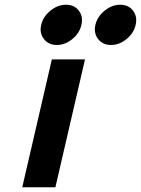

<svg xmlns="http://www.w3.org/2000/svg" viewBox="-20 -791 595 811"><path d="M339 -540 214 0H74L199 -540ZM165.5 -626Q146 -651 154 -686Q162 -721 193 -746Q224 -771 259 -771Q294 -771 313 -746Q332 -721 324 -686Q316 -651 285.5 -626Q255 -601 220 -601Q185 -601 165.5 -626ZM394.5 -626Q375 -651 383 -686Q391 -721 422 -746Q453 -771 488 -771Q523 -771 542 -746Q561 -721 553 -686Q545 -651 514.5 -626Q484 -601 449 -601Q414 -601 394.5 -626Z"/></svg>

Font: Miedinger
Style: Bold-Italic
Weight: 700
Italic angle: -13°
Version: Version 001.000